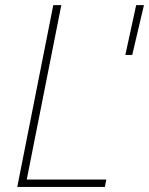

<svg xmlns="http://www.w3.org/2000/svg" viewBox="-20 -740 590 760"><path d="M48.3 0 190.9 -719.7H222.7L85.9 -29.3H400.9L395 0ZM476.1 -522.5 519 -719.7H549.8L503.4 -522.5Z"/></svg>

Font: Reddit Sans ExtraLight
Style: Italic
Weight: 250
Italic angle: -11.25°
Designer: Stephen Hutchings
Version: Version 1.013